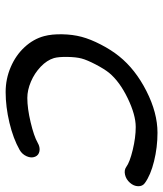

<svg xmlns="http://www.w3.org/2000/svg" viewBox="31 -610 579 681"><g transform="rotate(90 320.5 -269.5)"><path d="M486.1 -113.5Q501.7 -122.6 516.1 -120Q530.5 -117.4 535.9 -104.5Q541.5 -90.8 534.3 -74.6Q527.1 -58.3 511.7 -49.6Q472.2 -27.1 415.4 -13.5Q358.6 0 306.6 0Q259.8 0 217.8 -18.1Q175.8 -36.1 147.1 -67.3Q118.4 -98.4 108.2 -136.2Q100.8 -163.8 101.6 -200.8Q102.3 -237.8 110.6 -269.3Q118.9 -300.8 138.1 -337.8Q157.2 -374.8 179.4 -402.3Q225.8 -460.2 303 -499.4Q380.1 -538.6 450.9 -538.6Q502.4 -538.6 551.9 -526.4Q601.3 -514.2 629.4 -493.7Q640.9 -485.4 640.5 -469.8Q640.1 -454.3 628.2 -440.9Q616.2 -427.2 599.7 -423.5Q583.3 -419.7 571.8 -428Q555.4 -440.2 511.6 -450.8Q467.8 -461.4 430.4 -461.4Q387.5 -461.4 328.4 -432.9Q269.3 -404.3 238.3 -366.9Q224.9 -350.3 208.7 -319.5Q192.6 -288.6 187.5 -269.3Q182.4 -250 181.9 -218.9Q181.4 -187.7 186 -171.4Q193.4 -146.7 216.4 -124.6Q239.5 -102.5 269.5 -89.7Q299.6 -76.9 327.4 -76.9Q364 -76.9 413.5 -88.6Q462.9 -100.3 486.1 -113.5Z"/></g></svg>

Font: Tecnico
Style: GruesoInclinado
Weight: 700
Italic angle: -15°
Version: Version 1.3